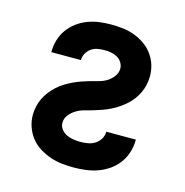

<svg xmlns="http://www.w3.org/2000/svg" viewBox="-85 -608 671 696"><g transform="rotate(15 250.0 -260.0)"><path d="M251 8Q229 8 206 5.5Q183 3 162 -4.5Q141 -12 121.5 -24Q102 -36 88 -54Q74 -72 66.5 -93.5Q59 -115 59 -138Q59 -154 62.5 -170Q66 -186 73 -200.5Q80 -215 90 -228Q100 -241 112 -252Q124 -263 137.5 -271.5Q151 -280 165.5 -287Q180 -294 195.5 -299.5Q211 -305 226.5 -309.5Q242 -314 258 -318Q274 -322 288 -330.5Q302 -339 312 -352.5Q322 -366 322 -382Q322 -394 315 -405Q308 -416 297 -422Q286 -428 273.5 -430Q261 -432 249 -432Q236 -432 223 -429.5Q210 -427 199.5 -419.5Q189 -412 182.5 -400Q176 -388 176 -375H65V-377Q65 -399 71.5 -421Q78 -443 91 -461Q104 -479 122 -492.5Q140 -506 161 -514Q182 -522 204 -525Q226 -528 249 -528Q271 -528 293 -525.5Q315 -523 335.5 -515.5Q356 -508 374.5 -495.5Q393 -483 406.5 -465Q420 -447 426.5 -426Q433 -405 433 -383Q433 -366 429.5 -350.5Q426 -335 419 -320Q412 -305 402 -292Q392 -279 380 -268.5Q368 -258 354.5 -249Q341 -240 326.5 -233Q312 -226 296.5 -220.5Q281 -215 265.5 -210.5Q250 -206 234.5 -202Q219 -198 205 -189.5Q191 -181 180.5 -168Q170 -155 170 -138Q170 -125 178.5 -114Q187 -103 199 -97.5Q211 -92 224.5 -90Q238 -88 251 -88Q265 -88 279 -90.5Q293 -93 305 -100.5Q317 -108 324.5 -120.5Q332 -133 332 -147V-148H443V-146Q443 -123 436 -100.5Q429 -78 415.5 -59.5Q402 -41 383 -27.5Q364 -14 342 -6Q320 2 297 5Q274 8 251 8Z"/></g></svg>

Font: Iosevka Curly
Style: Bold
Weight: 700
Monospace: yes
Designer: Belleve Invis
Foundry: Belleve Invis
Version: Version 22.1.2; ttfautohint (v1.8.4)